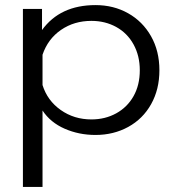

<svg xmlns="http://www.w3.org/2000/svg" viewBox="-20 -515 696 754"><path d="M70 -480H145V-397Q216 -495 355 -495Q426 -495 483 -463Q540 -431 573 -373Q606 -315 606 -239Q606 -164 573.5 -106Q541 -48 483.5 -16.5Q426 15 355 15Q290 15 234 -9.5Q178 -34 147 -81V219H70ZM529 -239Q529 -296 504.5 -340.5Q480 -385 436.5 -409Q393 -433 339 -433Q271 -433 219.5 -397.5Q168 -362 147 -300V-181Q166 -120 218.5 -83Q271 -46 339 -46Q393 -46 436.5 -70Q480 -94 504.5 -137.5Q529 -181 529 -239Z"/></svg>

Font: Prompt Light
Style: Regular
Weight: 300
Designer: Katatrad Team
Foundry: CadsonDemak
Version: Version 1.001